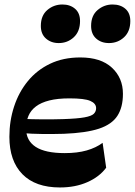

<svg xmlns="http://www.w3.org/2000/svg" viewBox="-20 -825 603 859"><path d="M248.3 13.7Q138.6 13.7 80.3 -45.6Q22 -105 22 -212.9Q22 -284.6 43.1 -348.6Q64.1 -412.7 104.6 -462.1Q145.1 -511.6 204.1 -539.8Q263 -568 339.3 -568Q431.3 -568 480.6 -522.3Q530 -476.6 530 -405.3Q530 -345.1 505.3 -306.9Q480.6 -268.6 423.1 -249.4Q365.6 -230.3 265.7 -226.4Q218.7 -225 169.9 -225.5Q121.1 -226 78.1 -229.7V-293.3Q123 -291.3 170.5 -291Q218 -290.7 261.9 -292.1Q325.9 -294.1 357.6 -299.9Q389.3 -305.6 399.6 -315.9Q410 -326.1 410 -341.1Q410 -362.1 384.1 -373.5Q358.3 -384.9 290.7 -384.9Q237.9 -384.9 200.9 -375.6Q163.9 -366.3 140.9 -348.9Q117.9 -331.6 107.3 -306.6Q96.7 -281.6 96.7 -249.7Q96.7 -196 139.5 -168Q182.3 -140 269.6 -140Q326.3 -140 368 -152Q409.7 -164 439.1 -185.9L455 -74.6Q424.6 -33.7 370.7 -10Q316.9 13.7 248.3 13.7ZM242.6 -632.3Q208.7 -632.3 185.7 -652.5Q162.7 -672.7 162.7 -708.9Q162.7 -755.3 191.6 -780.1Q220.6 -804.9 259.3 -804.9Q293.6 -804.9 315.9 -785.7Q338.1 -766.6 338.1 -730.9Q338.1 -684.4 310.2 -658.4Q282.3 -632.3 242.6 -632.3ZM467.4 -632.3Q433 -632.3 410.3 -652.5Q387.6 -672.7 387.6 -708.9Q387.6 -755.3 416.7 -780.1Q445.9 -804.9 483.6 -804.9Q518.9 -804.9 540.9 -785.7Q563 -766.6 563 -730.9Q563 -684.4 535.1 -658.4Q507.1 -632.3 467.4 -632.3Z"/></svg>

Font: Savate ExtraLight
Style: Italic
Weight: 200
Italic angle: -11°
Designer: Max Esnée
Foundry: Plomb Type
Version: Version 2.000